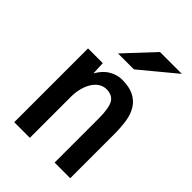

<svg xmlns="http://www.w3.org/2000/svg" viewBox="-219 -858 938 938"><g transform="rotate(45 250.0 -389.0)"><path d="M445 -16H337V-321Q337 -392 320.5 -420.5Q304 -449 263 -449Q242 -449 224.5 -438Q207 -427 194 -407Q181 -387 173.5 -359.5Q166 -332 166 -299V-16H58V-526H160L163 -458Q185 -498 217.5 -517Q250 -536 283 -536Q334 -536 365.5 -520Q397 -504 415 -475Q433 -446 439 -406.5Q445 -367 445 -319ZM319 -762H470L289 -612H179Z"/></g></svg>

Font: D2Coding
Style: Bold
Weight: 700
Monospace: yes
Designer: Yong-Rak Park; Jeong-Hwan Yoon; Sang-Min Lee;
Foundry: NHN Corporation
Version: Version 1.3.2; Build 20180524